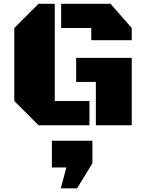

<svg xmlns="http://www.w3.org/2000/svg" viewBox="-20 -668 770 1024"><path d="M272 -129.4H457V0H185.5L56.2 -129.4V-518.6L185.5 -647.9H272ZM386.2 -359.4H682.6V0H491.2V-231H386.2ZM306.2 -518.6V-647.9H569.3L682.6 -518.6V-453.6H466.8V-518.6ZM256.8 82.5H472.7V203.1L391.1 336.4H304.2L334 225.1H256.8Z"/></svg>

Font: Black Ops One
Style: Regular
Weight: 400
Designer: James Grieshaber
Foundry: James Grieshaber
Version: Version 1.002